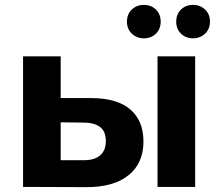

<svg xmlns="http://www.w3.org/2000/svg" viewBox="-20 -770 899 791"><path d="M629 0V-538H784V0ZM358 -366Q464 -365 517.5 -318.5Q571 -272 571 -187Q571 -98 510 -48.5Q449 1 337 1L75 0V-538H230V-366ZM323 -110Q325 -110 327 -110Q369 -110 392.5 -130Q416 -150 416 -189Q416 -229 392 -247Q368 -265 323 -265L230 -266V-110ZM775 -612Q746 -612 726 -631Q706 -650 706 -681Q706 -712 726 -731Q746 -750 775 -750Q804 -750 824.5 -731Q845 -712 845 -681Q845 -650 824.5 -631Q804 -612 775 -612ZM573 -612Q544 -612 523.5 -631Q503 -650 503 -681Q503 -712 523.5 -731Q544 -750 573 -750Q602 -750 622 -731Q642 -712 642 -681Q642 -650 622 -631Q602 -612 573 -612Z"/></svg>

Font: Montserrat Z
Style: Bold
Weight: 700
Designer: Julieta Ulanovsky
Foundry: Julieta Ulanovsky
Version: Version 8.000